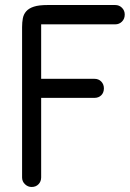

<svg xmlns="http://www.w3.org/2000/svg" viewBox="-20 -747 517 765"><path d="M439 -727Q455 -727 466 -716Q477 -705 477 -689Q477 -672 466 -661Q455 -650 439 -650H144V-433H356Q373 -433 383.5 -422Q394 -411 394 -395Q394 -378 383.5 -367.5Q373 -357 356 -357H144V-40Q144 -24 133.5 -13Q123 -2 106 -2Q91 -2 79.5 -13Q68 -24 68 -40V-639Q68 -658 71 -674Q74 -690 84.5 -702Q95 -714 115 -720.5Q135 -727 170 -727Z"/></svg>

Font: VDS Compensated
Style: Light
Weight: 300
Designer: artmaker
Foundry: artmaker
Version: Version 1.000 2012 initial release